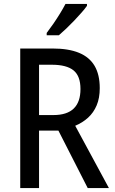

<svg xmlns="http://www.w3.org/2000/svg" viewBox="-20 -962 588 982"><path d="M248.5 -713.9Q330.6 -713.9 384 -691.9Q437.5 -669.9 463.9 -625Q490.2 -580.1 490.2 -511.2Q490.2 -460.4 474.4 -423.1Q458.5 -385.7 430.4 -360.1Q402.3 -334.5 364.7 -318.8L537.1 0H428.7L278.8 -293.9H179.7V0H83.5V-713.9ZM245.1 -630.9H179.7V-373.5H252.9Q322.8 -373.5 357.2 -407Q391.6 -440.4 391.6 -506.8Q391.6 -573.2 356 -602.1Q320.3 -630.9 245.1 -630.9ZM424.8 -941.9V-932.1Q414.6 -917.5 397.2 -897.7Q379.9 -877.9 359.4 -856.4Q338.9 -835 318.4 -815.4Q297.9 -795.9 281.2 -781.7H218.8V-793.5Q236.3 -816.4 253.9 -842Q271.5 -867.7 287.4 -893.6Q303.2 -919.4 314.9 -941.9Z"/></svg>

Font: Open Sans SemiCondensed Medium
Style: Regular
Weight: 500
Width: 4
Designer: Monotype Design Team
Foundry: Monotype Imaging Inc.
Version: Version 3.000